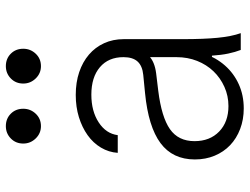

<svg xmlns="http://www.w3.org/2000/svg" viewBox="-116 -706 833 640"><g transform="rotate(-90 300.0 -386.5)"><path d="M429 -391Q429 -360 414.5 -344Q400 -328 370 -325L309 -319Q197 -308 142.5 -267.5Q88 -227 88 -153Q88 -117 100.5 -87Q113 -57 135.5 -35.5Q158 -14 189.5 -2Q221 10 258 10Q302 10 338.5 -6.5Q375 -23 401 -52.5Q427 -82 441.5 -123Q456 -164 456 -214L404 -96H434Q436 -65 441 -41.5Q446 -18 453 0H509Q498 -31 493.5 -77.5Q489 -124 489 -193V-390Q489 -426 475.5 -455.5Q462 -485 437.5 -506Q413 -527 379 -538.5Q345 -550 303 -550Q263 -550 229 -539.5Q195 -529 169 -510.5Q143 -492 127.5 -466Q112 -440 110 -410H169Q174 -449 211.5 -473.5Q249 -498 304 -498Q362 -498 395.5 -469.5Q429 -441 429 -391ZM429 -327V-214Q429 -177 416.5 -145.5Q404 -114 382 -91Q360 -68 330 -54.5Q300 -41 266 -41Q213 -41 181 -72Q149 -103 149 -154Q149 -208 189 -236Q229 -264 317 -275L375 -282Q414 -287 433 -306Q452 -325 452 -365ZM141 -725Q141 -701 158 -683.5Q175 -666 199 -666Q224 -666 240.5 -683.5Q257 -701 257 -725Q257 -750 240.5 -766.5Q224 -783 199 -783Q175 -783 158 -766.5Q141 -750 141 -725ZM341 -725Q341 -701 358 -683.5Q375 -666 399 -666Q424 -666 440.5 -683.5Q457 -701 457 -725Q457 -750 440.5 -766.5Q424 -783 399 -783Q375 -783 358 -766.5Q341 -750 341 -725Z"/></g></svg>

Font: CommitMonoV142 ExtLt
Style: Regular
Weight: 200
Monospace: yes
Designer: Eigil Nikolajsen
Foundry: Eigil Nikolajsen
Version: Version 1.142